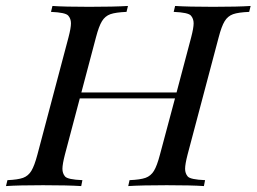

<svg xmlns="http://www.w3.org/2000/svg" viewBox="-51 -628 866 648"><path d="M641.1 -20 637.2 0Q594.7 -2.9 511.7 -2.9Q428.7 -2.9 381.8 0L386.2 -20Q422.4 -21.5 440.2 -27.8Q458 -34.2 468.5 -51.3Q479 -68.4 488.8 -106L539.6 -295.9H218.3L168 -106Q159.7 -73.7 159.7 -58.3Q159.7 -43 168.5 -32.5Q177.2 -22 227.1 -20L223.1 0Q176.3 -2.9 94.2 -2.9Q12.2 -2.9 -30.8 0L-25.9 -20Q9.3 -21.5 26.9 -27.8Q44.4 -34.2 54.9 -51.5Q65.4 -68.8 75.2 -106L180.2 -502Q188.5 -533.7 188.5 -549.3Q188.5 -564.9 179.2 -575.4Q169.9 -585.9 121.1 -587.9L126 -607.9Q166 -605 249.8 -605Q333.5 -605 380.9 -607.9L376 -587.9Q339.4 -586.4 321.5 -580.1Q303.7 -573.7 293.2 -556.6Q282.7 -539.6 272.9 -502L223.6 -315.9H544.9L594.2 -502Q602.5 -533.7 602.5 -549.3Q602.5 -564.9 593.3 -575.4Q584 -585.9 535.2 -587.9L540 -607.9Q584.5 -605 668 -605Q751.5 -605 794.9 -607.9L790 -587.9Q753.4 -586.4 735.6 -580.1Q717.8 -573.7 707.3 -556.6Q696.8 -539.6 687 -502L582 -106Q573.7 -73.7 573.7 -58.3Q573.7 -43 582.5 -32.5Q591.3 -22 641.1 -20Z"/></svg>

Font: PlayfairDisplaySC-Italic
Style: Italic
Weight: 400
Italic angle: -14°
Designer: Claus Eggers Sørensen
Foundry: Claus Eggers Sørensen
Version: Version 1.004;PS 001.004;hotconv 1.0.70;makeotf.lib2.5.58329